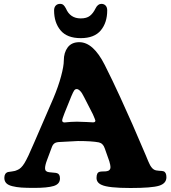

<svg xmlns="http://www.w3.org/2000/svg" viewBox="-20 -942 865 974"><path d="M389.6 -748.5Q320.3 -748.5 287.4 -787.8Q254.4 -827.1 254.4 -889.2Q254.4 -904.8 262.7 -913.6Q271 -922.4 284.7 -922.4Q295.4 -922.4 301.8 -916.7Q308.1 -911.1 314.5 -898.9Q335.9 -848.6 389.6 -848.6Q419.4 -848.6 436 -861.6Q452.6 -874.5 464.4 -898.9Q476.1 -922.4 494.1 -922.4Q507.8 -922.4 515.9 -913.6Q523.9 -904.8 523.9 -889.2Q523.9 -827.1 491.2 -787.8Q458.5 -748.5 389.6 -748.5ZM242.7 -194.8 218.3 -129.4Q208.5 -103.5 208.5 -87.9Q208.5 -70.8 229 -68.4Q233.9 -67.4 249 -66.4Q264.2 -65.4 269.5 -63.5Q284.2 -59.1 284.2 -36.6Q284.2 -8.3 252.4 1.5Q220.7 11.2 153.3 11.2Q113.8 11.2 88.6 9.5Q63.5 7.8 42.2 2.4Q21 -2.9 11.5 -13.2Q2 -23.4 2 -39.6Q2 -63.5 20.5 -69.3Q23.9 -70.3 41 -72.3Q58.1 -74.2 67.9 -79.6Q86.9 -86.4 104 -114.3Q121.1 -142.1 153.3 -218.3L250.5 -442.9Q276.4 -504.4 290 -555.7Q303.7 -606.9 303.7 -634.8Q303.7 -675.3 323.5 -701.7Q343.3 -728 382.3 -728Q453.1 -728 511.2 -612.8Q550.3 -535.6 589.8 -449.2Q629.4 -362.8 652.1 -310.8Q674.8 -258.8 720.7 -151.4Q722.7 -147 726.3 -137.7Q730 -128.4 731.9 -124.3Q733.9 -120.1 737.1 -113Q740.2 -106 742.4 -102.3Q744.6 -98.6 747.8 -94.2Q751 -89.8 754.2 -86.9Q757.3 -84 760.7 -82Q770.5 -76.2 787.1 -75.7Q803.7 -75.2 809.1 -73.2Q824.2 -68.4 824.2 -43Q824.2 -11.7 787.6 0Q750.5 11.7 642.1 11.7Q529.3 11.7 496.1 -3.9Q469.7 -15.1 469.7 -39.6Q469.7 -66.4 484.9 -70.3Q490.7 -72.3 503.7 -72.3Q516.6 -72.3 522.5 -73.7Q540.5 -76.7 540.5 -94.2Q540.5 -103.5 534.7 -123.5L511.2 -189.9Q502.9 -214.8 481.4 -219.7Q446.3 -226.6 375.5 -226.6Q365.2 -226.6 283.7 -221.7Q265.1 -221.2 256.3 -214.8Q247.6 -208.5 242.7 -194.8ZM370.6 -324.7Q392.6 -324.7 420.4 -323Q448.2 -321.3 452.1 -321.3Q463.9 -321.3 463.9 -330.1Q463.9 -333 451.2 -362.3L407.2 -448.2Q400.9 -460.4 396.2 -468.3Q391.6 -476.1 384 -483.2Q376.5 -490.2 369.1 -490.2Q361.3 -490.2 356.2 -482.9Q351.1 -475.6 341.8 -453.6L307.1 -367.7Q295.4 -337.9 295.4 -331.1Q295.4 -320.8 308.1 -320.8Q310.1 -320.8 318.1 -321.8Q326.2 -322.8 340.1 -323.7Q354 -324.7 370.6 -324.7Z"/></svg>

Font: Cooper*
Style: Bold
Weight: 700
Designer: Owen Earl
Foundry: indestructible type*
Version: Version 0.001